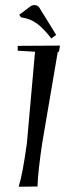

<svg xmlns="http://www.w3.org/2000/svg" viewBox="-20 -709 253 736"><path d="M53.7 -652.3 96.7 -684.6Q103.5 -689.5 112.3 -689.5Q124 -689.5 130.9 -679.7L195.3 -575.2L176.8 -561.5Q146.5 -600.6 121.1 -619.1Q95.7 -637.7 60.5 -642.6ZM47.9 -514.6V-533.2L210 -534.2L206.1 -511.7L201.2 -508.8L141.6 -159.2Q126 -53.7 124 0V5.9L51.8 6.8L53.7 -1Q66.4 -41 83 -159.2L114.3 -510.7Z"/></svg>

Font: Kleymisska
Style: Regular
Weight: 500
Italic angle: -8°
Designer: gluk
Foundry: gluk
Version: Version 0.298